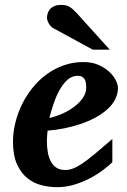

<svg xmlns="http://www.w3.org/2000/svg" viewBox="-20 -754 520 786"><path d="M333 -396Q333 -404.8 331.8 -413.3Q330.6 -421.9 326.9 -428.7Q323.2 -435.5 316.2 -439.7Q309.1 -443.8 297.9 -443.8Q274.4 -443.8 256.1 -427.2Q237.8 -410.6 223.6 -385Q209.5 -359.4 199.2 -328.9Q189 -298.3 182.1 -271Q208 -276.9 234.9 -288.6Q261.7 -300.3 283.4 -316.7Q305.2 -333 319.1 -353Q333 -373 333 -396ZM462.9 -395Q462.9 -368.7 450.9 -346.2Q439 -323.7 418 -305.2Q397 -286.6 368.9 -271.7Q340.8 -256.8 308.8 -246.1Q276.9 -235.4 242.4 -228.5Q208 -221.7 174.8 -219.2Q173.8 -210 172.9 -198.2Q171.9 -186.5 171.9 -178.2Q171.9 -152.3 175.8 -130.4Q179.7 -108.4 188.5 -92.3Q197.3 -76.2 211.7 -67.1Q226.1 -58.1 247.1 -58.1Q263.2 -58.1 279.8 -64.5Q296.4 -70.8 318.4 -85.7Q340.3 -100.6 369.6 -125Q398.9 -149.4 439.9 -185.1V-89.8Q425.3 -75.7 401.9 -57.9Q378.4 -40 348.6 -24.4Q318.8 -8.8 284.7 1.7Q250.5 12.2 213.9 12.2Q181.2 12.2 148.9 3.9Q116.7 -4.4 91.1 -25.4Q65.4 -46.4 49.3 -82.3Q33.2 -118.2 33.2 -173.8Q33.2 -211.9 42.7 -251Q52.2 -290 69.8 -326.2Q87.4 -362.3 112.8 -394Q138.2 -425.8 170.2 -449.2Q202.1 -472.7 240.2 -486.3Q278.3 -500 320.8 -500Q357.4 -500 384.3 -487.8Q411.1 -475.6 428.7 -458.7Q446.3 -441.9 454.6 -424.1Q462.9 -406.2 462.9 -395ZM359.4 -550.8 197.3 -639.2Q191.9 -642.1 187.5 -647.2Q183.1 -652.3 179.7 -658.2Q176.3 -664.1 174.3 -670.2Q172.4 -676.3 172.4 -681.2Q172.4 -689.9 175.3 -699.5Q178.2 -709 184.8 -716.6Q191.4 -724.1 202.4 -729Q213.4 -733.9 229.5 -733.9Q239.7 -733.9 247.6 -732.4Q255.4 -731 262.5 -727.3Q269.5 -723.6 276.6 -717.5Q283.7 -711.4 292.5 -702.1L429.2 -550.8Z"/></svg>

Font: Charis SIL Viet
Style: Bold Italic
Weight: 700
Italic angle: -11°
Foundry: SIL International
Version: Version 5.000